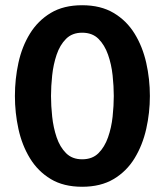

<svg xmlns="http://www.w3.org/2000/svg" viewBox="-20 -710 630 734"><path d="M294 4Q223 4 174 -25.5Q125 -55 94.5 -105Q64 -155 50.5 -217Q37 -279 37 -343Q37 -408 50.5 -470Q64 -532 94.5 -581.5Q125 -631 174 -660.5Q223 -690 294 -690Q365 -690 414.5 -660.5Q464 -631 494.5 -581.5Q525 -532 539 -470Q553 -408 553 -343Q553 -279 539 -217Q525 -155 494.5 -105Q464 -55 414.5 -25.5Q365 4 294 4ZM294 -101Q333 -101 356.5 -124.5Q380 -148 393 -185Q406 -222 410.5 -264Q415 -306 415 -343Q415 -380 410.5 -422Q406 -464 393 -501Q380 -538 356.5 -561.5Q333 -585 294 -585Q256 -585 232.5 -561.5Q209 -538 196.5 -501Q184 -464 179.5 -422Q175 -380 175 -343Q175 -306 179.5 -264Q184 -222 196.5 -185Q209 -148 232.5 -124.5Q256 -101 294 -101Z"/></svg>

Font: Kreon Light
Style: Bold
Weight: 700
Version: Version 2.002